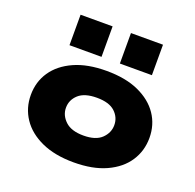

<svg xmlns="http://www.w3.org/2000/svg" viewBox="-133 -893 1058 1042"><g transform="rotate(20 396.5 -372.0)"><path d="M397 11Q288 11 211 -24Q134 -59 94 -119Q54 -179 54 -254Q54 -330 94 -389Q134 -448 210.5 -482.5Q287 -517 397 -517Q507 -517 583 -482.5Q659 -448 699 -389Q739 -330 739 -254Q739 -179 699.5 -119Q660 -59 583.5 -24Q507 11 397 11ZM397 -144Q468 -144 502 -177Q536 -210 536 -254Q536 -299 502 -330.5Q468 -362 397 -362Q326 -362 291.5 -330.5Q257 -299 257 -254Q257 -210 292 -177Q327 -144 397 -144ZM450 -579V-755H635V-579ZM159 -579V-755H344V-579Z"/></g></svg>

Font: Nunito Sans 7pt Expanded Black
Style: Regular
Weight: 900
Width: 7
Designer: Vernon Adams
Foundry: Vernon Adams
Version: Version 3.101;gftools[0.9.27]